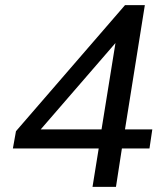

<svg xmlns="http://www.w3.org/2000/svg" viewBox="-20 -725 640 745"><path d="M339 0 363 -149H30L42 -216L465 -705H542L465 -223H571L560 -149H453L430 0ZM374 -223 434 -595H460L119 -201L118 -223Z"/></svg>

Font: Mulish ExtraLight Medium
Style: Italic
Weight: 500
Italic angle: -9°
Version: Version 3.603